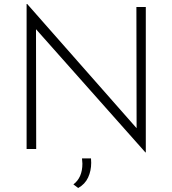

<svg xmlns="http://www.w3.org/2000/svg" viewBox="-20 -745 862 960"><path d="M709 -710V17H707L160 -599L161 0H113V-725H116L663 -104L662 -710ZM347 177Q392 143 392 73Q392 65 390 47H435Q436 54 436 69Q436 109 420.5 142.5Q405 176 371 195Z"/></svg>

Font: Josefin Sans Light
Style: Regular
Weight: 300
Designer: Santiago Orozco
Foundry: Typemade
Version: Version 2.000